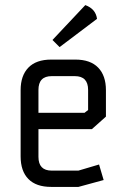

<svg xmlns="http://www.w3.org/2000/svg" viewBox="-20 -734 479 754"><path d="M181 0Q122 0 91.5 -31Q61 -62 61 -120V-380Q61 -437 91.5 -468.5Q122 -500 181 -500H276Q335 -500 365.5 -468.5Q396 -437 396 -380V-276L341 -227H131V-118Q131 -64 183 -64H288L369 -88L387 -27L288 0ZM131 -381V-291H312L326 -302V-381Q326 -435 274 -435H183Q131 -435 131 -381ZM186 -577 315 -714Q356 -699 361 -660L214 -549Z"/></svg>

Font: Strong
Style: Regular
Weight: 400
Designer: Roman Shchyukin (Gaslight Type Foundry)
Foundry: Cyreal (www.cyreal.org)
Version: Version 1.001